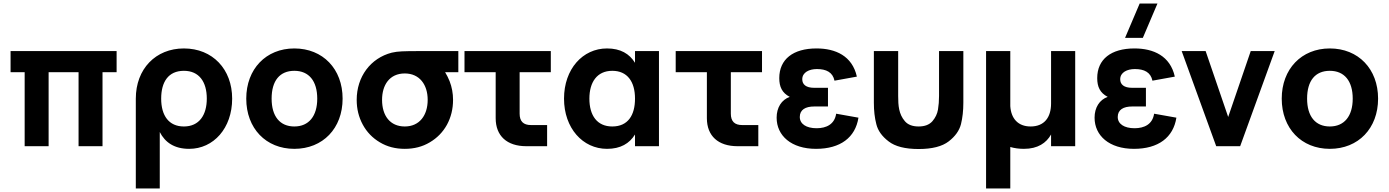

<svg xmlns="http://www.w3.org/2000/svg" viewBox="-20 -830 7884 1090"><path d="M256 0V-420H426V0H562V-420H642V-540H40V-420H120V0Z M887 240V-80.5C917.5 -21 970 15 1054 15C1192 15 1298 -102 1298 -270C1298 -437 1187 -555 1024 -555C864 -555 751 -439 751 -270V240ZM1024 -112C939 -112 895 -173 895 -270C895 -364 935 -428 1024 -428C1110 -428 1154 -366 1154 -270C1154 -177 1111 -112 1024 -112Z M1651 15C1813 15 1925 -101.5 1925 -270C1925 -438.5 1813 -555 1651 -555C1490 -555 1378 -438 1378 -270C1378 -101.5 1489.5 15 1651 15ZM1651 -112C1569 -112 1522 -169.5 1522 -270C1522 -371.5 1568 -428 1651 -428C1733.5 -428 1781 -370.5 1781 -270C1781 -170.5 1733 -112 1651 -112Z M2278 15C2331 15 2378.5 3 2420 -22C2461.5 -46.5 2494 -79.5 2517.5 -122C2540.5 -164.5 2552 -211.5 2552 -263C2552 -300 2545.5 -335.5 2532.5 -369C2525 -387.5 2516.5 -404.5 2507 -420H2582V-540H2358C2315.5 -540 2283.5 -539.5 2262 -538.5C2240 -537.5 2220.5 -535 2204 -531C2083.5 -500 2005 -394.5 2005 -263C2005 -211.5 2016.5 -165 2039.5 -122.5C2062.5 -80 2095 -46.5 2136.5 -22C2178 3 2225 15 2278 15ZM2278 -112C2194.5 -112 2149 -173 2149 -263C2149 -347 2191 -413 2278 -413C2362 -413 2408 -349 2408 -263C2408 -176.5 2362.5 -112 2278 -112Z M2617 -420H2794V-159C2794 -58.5 2858 0 2968 0H3086V-120H2995C2951 -120 2930 -141 2930 -185V-420H3107V-540H2617Z M3585 -540V-473.5C3553.5 -524.5 3503 -555 3426 -555C3288 -555 3182 -438 3182 -270C3182 -103 3288 15 3426 15C3503 15 3553.5 -15.5 3585 -66.5V0H3721V-540ZM3456 -428C3541 -428 3585 -367 3585 -270C3585 -176 3545 -112 3456 -112C3370 -112 3326 -174 3326 -270C3326 -363 3369 -428 3456 -428Z M3816 -420H3993V-159C3993 -58.5 4057 0 4167 0H4285V-120H4194C4150 -120 4129 -141 4129 -185V-420H4306V-540H3816Z M4612.5 15C4751 15 4836 -49.5 4853.5 -162L4727 -184.5C4718 -124.5 4671.5 -102 4616 -102C4557 -102 4520.5 -126.5 4520.5 -166C4520.5 -207 4552.5 -225.5 4602.5 -225.5H4680.5V-331.5H4602.5C4555 -331.5 4534.5 -351 4534.5 -380C4534.5 -419.5 4574.5 -438 4617.5 -438C4670.5 -438 4707.5 -420 4717.5 -372L4844.5 -395C4818.5 -512.5 4723.5 -555 4615.5 -555C4482.5 -555 4404 -493.5 4404 -386.5C4404 -337.5 4419.5 -303 4463.5 -280C4416.5 -263.5 4389 -219 4389 -162C4389 -59.5 4472.5 15 4612.5 15Z M4941 -247C4941 -202 4945.5 -161.5 4955 -125C4964 -88.5 4987 -56 5024.5 -27.5C5061.5 1.5 5118.5 16 5195 16C5271.5 16 5328.5 1.5 5366 -27.5C5403 -56 5426 -88.5 5435.5 -125C5444.5 -161.5 5449 -202 5449 -247V-540H5311V-285C5311 -257.5 5309 -232 5305 -208C5301 -184 5290.5 -162 5273.5 -142C5256 -122 5230 -112 5195 -112C5160 -112 5134 -122 5117 -142C5082.5 -182 5079 -230.5 5079 -285V-540H4941Z M5947 -540V-242.5C5947 -163.5 5908.5 -112 5831 -112C5758.5 -112 5720 -158 5715.5 -227.5V-540H5578V240H5715.5V4.5C5739 11.5 5765 15 5793 15C5872 15 5920 -18.5 5947 -66.5V0H6084V-540Z M6551 -810H6450L6367 -615H6468ZM6417.5 15C6556 15 6641 -49.5 6658.5 -162L6532 -184.5C6523 -124.5 6476.5 -102 6421 -102C6362 -102 6325.5 -126.5 6325.5 -166C6325.5 -207 6357.5 -225.5 6407.5 -225.5H6485.5V-331.5H6407.5C6360 -331.5 6339.5 -351 6339.5 -380C6339.5 -419.5 6379.5 -438 6422.5 -438C6475.5 -438 6512.5 -420 6522.5 -372L6649.5 -395C6623.5 -512.5 6528.5 -555 6420.5 -555C6287.5 -555 6209 -493.5 6209 -386.5C6209 -337.5 6224.5 -303 6268.5 -280C6221.5 -263.5 6194 -219 6194 -162C6194 -59.5 6277.5 15 6417.5 15Z M7020.5 0 7216.5 -540H7080.5L6952.5 -166L6824.5 -540H6688.5L6884.5 0Z M7529.5 15C7691.5 15 7803.5 -101.5 7803.5 -270C7803.5 -438.5 7691.5 -555 7529.5 -555C7368.5 -555 7256.5 -438 7256.5 -270C7256.5 -101.5 7368 15 7529.5 15ZM7529.5 -112C7447.5 -112 7400.5 -169.5 7400.5 -270C7400.5 -371.5 7446.5 -428 7529.5 -428C7612 -428 7659.5 -370.5 7659.5 -270C7659.5 -170.5 7611.5 -112 7529.5 -112Z"/></svg>

Font: Vela Sans ExtBd
Style: Regular
Weight: 800
Designer: Principal design: Mikhail Sharanda - project Manrope.
Design modification: Ravid Balaliev
Foundry: Mikhail Sharanda
Version: Version 1.001